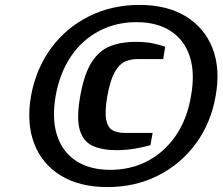

<svg xmlns="http://www.w3.org/2000/svg" viewBox="-20 -740 904 780"><path d="M416 20Q304 20 227.5 -26.5Q151 -73 119 -156.5Q87 -240 106 -350Q126 -460 187 -543.5Q248 -627 341 -673.5Q434 -720 546 -720Q659 -720 735 -673.5Q811 -627 843.5 -543.5Q876 -460 856 -350Q837 -240 775.5 -156.5Q714 -73 621.5 -26.5Q529 20 416 20ZM428 -50Q511 -50 579 -85.5Q647 -121 693.5 -188Q740 -255 756 -350Q773 -445 750.5 -512Q728 -579 672.5 -614.5Q617 -650 534 -650Q452 -650 383.5 -614.5Q315 -579 269 -512Q223 -445 206 -350Q190 -255 212.5 -188Q235 -121 290.5 -85.5Q346 -50 428 -50ZM452 -130Q395 -130 356.5 -147.5Q318 -165 304 -212.5Q290 -260 306 -350Q322 -440 352.5 -487.5Q383 -535 428 -552.5Q473 -570 530 -570Q571 -570 600.5 -564Q630 -558 651 -550L643 -500H538Q510 -500 487 -489.5Q464 -479 446 -447Q428 -415 416 -350Q405 -285 411.5 -253Q418 -221 438 -210.5Q458 -200 485 -200H600L591 -150Q567 -143 530 -136.5Q493 -130 452 -130Z"/></svg>

Font: Cuprum
Style: Bold Italic
Weight: 700
Italic angle: -10°
Designer: Jovanny Lemonad
Foundry: Jovanny Lemonad
Version: Version 3.000